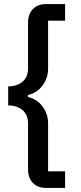

<svg xmlns="http://www.w3.org/2000/svg" viewBox="-20 -780 394 938"><path d="M204 138Q164 138 140.5 113.5Q117 89 117 48V-176Q117 -220 89.5 -242.5Q62 -265 20 -265V-358Q62 -358 89.5 -380.5Q117 -403 117 -446V-670Q117 -711 140.5 -735.5Q164 -760 204 -760H298V-679H215V-444Q215 -420 207.5 -399Q200 -378 186.5 -360.5Q173 -343 155 -331.5Q137 -320 116 -316V-306Q137 -302 155 -290.5Q173 -279 186.5 -261.5Q200 -244 207.5 -223Q215 -202 215 -178V57H298V138Z"/></svg>

Font: IBM Plex Sans Arabic Medm
Style: Regular
Weight: 500
Designer: Mike Abbink, Paul van der Laan, Pieter van Rosmalen, Wael Morcos, Khajak Apelian
Foundry: Bold Monday
Version: Version 1.005